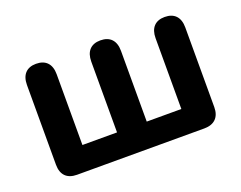

<svg xmlns="http://www.w3.org/2000/svg" viewBox="-85 -653 1015 808"><g transform="rotate(-20 422.0 -249.0)"><path d="M137 0H707C752 0 777 -25 777 -70V-427C777 -473 753 -498 710 -498C668 -498 644 -473 644 -427V-110H489V-427C489 -473 465 -498 422 -498C380 -498 356 -473 356 -427V-110H201V-427C201 -473 177 -498 134 -498C92 -498 68 -473 68 -427V-70C68 -25 92 0 137 0Z"/></g></svg>

Font: SN Pro
Style: Bold
Weight: 700
Designer: Tobias Whetton
Foundry: Supernotes
Version: Version 1.003;Glyphs 3.3 (3324)